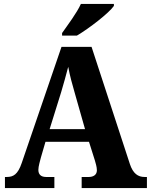

<svg xmlns="http://www.w3.org/2000/svg" viewBox="-20 -951 763 971"><path d="M294 -784V-771H369C432 -808 532 -886 556 -921V-931H389C369 -886 322 -824 294 -784ZM5 0H255V-56H213C187 -56 174 -69 174 -92C174 -110 183 -139 187 -155L210 -234H430L460 -139C463 -128 470 -107 470 -90C470 -65 450 -56 429 -56H393V0H723V-56H711C678 -56 653 -73 637 -121L443 -714H291L90 -127C70 -68 47 -56 14 -56H5ZM231 -298 289 -484C301 -524 314 -571 325 -613C333 -569 346 -522 358 -481L410 -298Z"/></svg>

Font: Noto Serif Tamil SemiCondensed ExtraBold
Style: Italic
Weight: 800
Width: 4
Italic angle: -12°
Designer: Indian Type Foundry, Tom Grace, and the Monotype Design Team
Foundry: Monotype Imaging Inc.
Version: Version 2.003